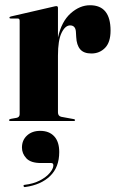

<svg xmlns="http://www.w3.org/2000/svg" viewBox="-20 -474 459 752"><path d="M207 -443V-327Q221 -390 256.8 -421.8Q292.5 -453.5 332.5 -453.5Q413 -453.5 413 -354Q413 -308.5 391.5 -286.5Q370 -264.5 338 -264.5Q308 -264.5 294 -281Q280 -297.5 278.5 -329L277.5 -346Q277 -374.5 254.5 -374.5Q235.5 -374.5 221.2 -345.5Q207 -316.5 207 -256V-34Q207 -19.5 220 -16.5L269 -7.5Q274 -6.5 274 -3.5Q274 0 268.5 0H21Q15.5 0 15.5 -3.5Q15.5 -7 22.5 -8.5L45 -12.5Q57 -15 57 -27V-392.5Q57 -401.5 49.5 -401.5H21.5Q17 -401.5 17 -405Q17 -408 22.5 -409.5L189.5 -448Q193.5 -449 196 -449.5Q198.5 -450 201 -450Q207 -450 207 -443ZM140 164.5Q100.5 164.5 83.2 146Q66 127.5 66 104Q66 75 85.8 56.8Q105.5 38.5 137.5 38.5Q172.5 38.5 192.2 59.8Q212 81 212 121.5Q212 181 176.2 215.5Q140.5 250 79 258.5Q73 259.5 72.5 255Q71 250.5 76 250Q111 246 136.2 232.8Q161.5 219.5 175.2 203Q189 186.5 189 173.5Q189 164.5 180.5 164.5Z"/></svg>

Font: Fraunces 144pt S000
Style: Bold
Weight: 700
Version: Version 1.000; ttfautohint (v1.8.3)